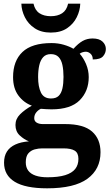

<svg xmlns="http://www.w3.org/2000/svg" viewBox="-20 -783 600 1043"><path d="M236 240Q118 240 60 204.5Q2 169 2 101Q2 65 17.5 40.5Q33 16 63.5 2Q94 -12 137 -15Q110 -26 87 -47.5Q64 -69 64 -104Q64 -137 89 -162Q114 -187 153 -209Q109 -225 80 -264Q51 -303 51 -364Q51 -452 102 -500.5Q153 -549 260 -549Q295 -549 326 -540Q357 -531 379 -518Q405 -547 429 -560.5Q453 -574 483 -574Q519 -574 537 -557Q555 -540 555 -517Q555 -495 540 -477.5Q525 -460 484 -460Q484 -480 472 -491Q460 -502 446 -502Q438 -502 428 -499Q418 -496 413 -491Q433 -469 447.5 -435Q462 -401 462 -364Q462 -288 413 -238.5Q364 -189 260 -189Q249 -189 230 -190Q211 -191 202 -192Q188 -186 177 -172.5Q166 -159 166 -141Q166 -125 179 -117Q192 -109 213 -109H334Q434 -109 480 -68.5Q526 -28 526 44Q526 136 455 188Q384 240 236 240ZM238 180Q297 180 334 168.5Q371 157 388.5 135Q406 113 406 80Q406 48 386 35.5Q366 23 325 23H209Q189 23 168.5 28.5Q148 34 134 50Q120 66 120 99Q120 126 133.5 144Q147 162 173.5 171Q200 180 238 180ZM257 -248Q284 -248 298.5 -262Q313 -276 319 -302.5Q325 -329 325 -365Q325 -402 319 -430Q313 -458 298 -473.5Q283 -489 256 -489Q230 -489 215 -473Q200 -457 193.5 -429Q187 -401 187 -364Q187 -312 202.5 -280Q218 -248 257 -248ZM256 -606Q204 -606 168.5 -629.5Q133 -653 115 -689.5Q97 -726 96 -763H162Q170 -727 194.5 -711Q219 -695 256 -695Q293 -695 317.5 -711Q342 -727 350 -763H416Q415 -726 397 -689.5Q379 -653 344 -629.5Q309 -606 256 -606Z"/></svg>

Font: Noto Serif Gujarati
Style: Bold
Weight: 700
Version: Version 2.102